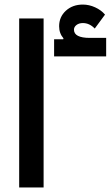

<svg xmlns="http://www.w3.org/2000/svg" viewBox="-20 -821 485 841"><path d="M64 -740H171V0H64ZM217 -649H257L258 -653Q239 -675 239 -706Q239 -747 268.5 -774Q298 -801 343 -801Q370 -801 396.5 -789Q423 -777 440 -757L395 -696Q372 -720 343 -720Q326 -720 315 -711.5Q304 -703 304 -691Q304 -655 374 -655H445V-574H217Z"/></svg>

Font: IBM Plex Sans Arabic SmBld
Style: Regular
Weight: 600
Designer: Mike Abbink, Paul van der Laan, Pieter van Rosmalen, Wael Morcos, Khajak Apelian
Foundry: Bold Monday
Version: Version 1.005